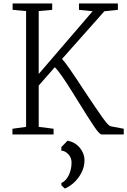

<svg xmlns="http://www.w3.org/2000/svg" viewBox="-20 -778 736 1111"><path d="M52 0ZM131 -44V-714L53 -721V-758H282V-721L204 -714V-350L516 -713L437 -721V-758H662V-721L584 -713L339 -437Q367 -408 465 -257Q536 -150 572.5 -98.5Q609 -47 622 -47L696 -33V0H568Q556 0 526 -44Q496 -88 438 -182Q430 -195 396 -249.5Q362 -304 337 -339.5Q312 -375 297 -389L204 -283V-44L290 -33V0H52V-33ZM469 149Q469 187 451.5 221Q434 255 407.5 279Q381 303 355 313L335 294V281Q362 269 378 235.5Q394 202 394 163Q394 133 374.5 113.5Q355 94 335 94V73L371 36Q416 45 442.5 78Q469 111 469 149Z"/></svg>

Font: Martel UltraLight
Style: Regular
Weight: 250
Designer: Dan Reynolds
Foundry: Dan Reynolds
Version: Version 1.001; ttfautohint (v1.1) -l 5 -r 5 -G 72 -x 0 -D la